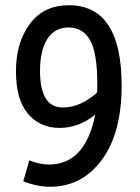

<svg xmlns="http://www.w3.org/2000/svg" viewBox="-20 -701 534 734"><path d="M171 13Q122 13 69 -8L92 -88Q132 -72 167 -72Q306 -72 344 -263Q282 -212 207.5 -212Q133 -212 87 -266Q41 -320 41 -429Q41 -538 94 -609.5Q147 -681 243 -681Q445 -681 445 -374Q445 -192 369 -89.5Q293 13 171 13ZM133 -430Q133 -290 220 -290Q287 -290 351 -347Q352 -358 352 -379Q352 -500 324 -548Q296 -596 242.5 -596Q189 -596 161 -552Q133 -508 133 -430Z"/></svg>

Font: Rambla
Style: Regular
Weight: 400
Designer: Martin Sommaruga
Foundry: Martin Sommaruga
Version: Version 1.001